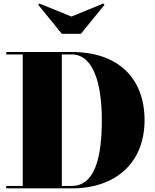

<svg xmlns="http://www.w3.org/2000/svg" viewBox="-20 -1036 854 1056"><path d="M373 -945 196.5 -1016.5 190 -1010 320 -850H425L555 -1010L548 -1016.5ZM375 0C618 0 775 -142 775 -375C775 -608 628 -750 375 -750H14.5V-736.5H105V-13.5H14.5V0ZM375 -736.5C489 -736.5 540 -587 540 -375C540 -163 499 -13.5 375 -13.5H320V-736.5Z"/></svg>

Font: Bodoni* 16pt Fatface
Style: Regular
Weight: 900
Version: Version 2.3